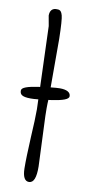

<svg xmlns="http://www.w3.org/2000/svg" viewBox="-111 -757 375 801"><g transform="rotate(10 76.5 -357.0)"><path d="M178.2 -373C178.2 -389.6 162.6 -398.9 132.3 -398.9C123.5 -398.9 110.4 -397.9 93.8 -396V-601.1C92.8 -655.3 90.3 -688.5 86.9 -700.7V-700.2C81.1 -721.2 73.2 -722.2 58.6 -721.7C43 -720.7 33.7 -710 33.7 -689.9L41.5 -646.5C45.9 -528.3 48.8 -444.3 50.3 -390.1C48.8 -390.1 46.9 -389.6 45.4 -389.6C-2.4 -382.8 -26.4 -374.5 -26.4 -361.8C-26.4 -346.2 -19.5 -335.9 20 -335.9C27.3 -335.9 38.6 -336.4 51.8 -337.9C52.2 -320.3 52.7 -312 52.7 -312C52.7 -307.1 53.2 -301.8 53.2 -295.9C53.2 -267.1 51.8 -228.5 48.8 -178.7C45.9 -119.6 44.4 -74.2 44.9 -44.4C45.4 -8.8 55.2 8.8 73.2 8.3C93.3 7.8 102.1 -15.6 101.6 -62L92.8 -274.4C92.3 -287.1 92.3 -297.9 92.3 -307.6C92.3 -322.8 92.8 -334 93.3 -340.8V-340.3V-342.8C97.7 -343.3 102.5 -343.8 107.4 -344.7C154.3 -351.6 178.2 -360.4 178.2 -373Z"/></g></svg>

Font: Amatic Mod Bold ONEptTWO
Style: Bold
Weight: 700
Designer: David Occhino Design
Foundry: David Occhino Design
Version: Version 1.2